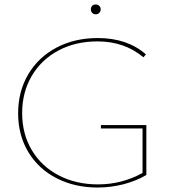

<svg xmlns="http://www.w3.org/2000/svg" viewBox="-20 -833 759 858"><path d="M386 -791Q386 -801 392 -807Q398 -813 408 -813Q417 -813 423.5 -807Q430 -801 430 -791Q430 -782 423.5 -775.5Q417 -769 408 -769Q398 -769 392 -775.5Q386 -782 386 -791ZM634 -274V-51Q588 -24 531.5 -9.5Q475 5 416 5Q314 5 233 -36.5Q152 -78 106.5 -153.5Q61 -229 61 -327Q61 -424 106 -500.5Q151 -577 232 -620Q313 -663 417 -663Q549 -663 632 -590L621 -577Q536 -648 416 -648Q317 -648 240.5 -607Q164 -566 121.5 -493Q79 -420 79 -328Q79 -234 122.5 -161.5Q166 -89 243 -49Q320 -9 418 -9Q524 -9 617 -60V-259H431V-274Z"/></svg>

Font: Ysabeau SC Thin
Style: Regular
Weight: 200
Designer: Christian Thalmann (Catharsis Fonts)
Version: Version 0.003